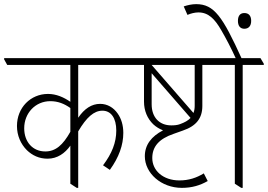

<svg xmlns="http://www.w3.org/2000/svg" viewBox="-44 -903 1295 928"><path d="M186 -136C233 -136 270 -162 296 -199V-15L327 5H334V-268C374 -336 410 -368 451 -368C493 -368 518 -332 518 -272C518 -214 497 -161 454 -104L487 -82C531 -143 552 -202 552 -261C552 -298 542 -330 525 -354C505 -383 475 -401 440 -401C399 -401 364 -378 334 -334V-589H611V-595L596 -622H-24V-616L-9 -589H296V-411C264 -433 228 -449 188 -449C104 -449 38 -383 38 -294C38 -248 56 -207 86 -177C112 -152 145 -136 186 -136ZM73 -283C73 -356 127 -414 199 -414C236 -414 266 -402 296 -381V-266C260 -202 225 -171 175 -171C114 -171 73 -217 73 -283Z M835 5C884 5 923 -7 960 -28L941 -65C905 -43 868 -31 823 -31C744 -31 692 -79 692 -139C692 -195 725 -232 795 -256L840 -272C905 -294 934 -332 934 -391V-589H1036V-595L1022 -622H563V-616L578 -589H652V-412C652 -368 668 -330 697 -302C710 -290 726 -280 744 -273C688 -244 656 -203 656 -148C656 -66 735 5 835 5ZM897 -391C897 -378 895 -367 891 -357L689 -589H897ZM689 -399V-549L877 -333C865 -320 848 -311 826 -303C813 -298 798 -297 784 -297C726 -297 689 -336 689 -399Z M1122 5H1129V-589H1231V-595L1215 -622H988V-616L1003 -589H1091V-15Z M1097 -618H1125C1032 -823 991 -883 904 -883C883 -883 862 -878 844 -872L862 -831C878 -838 898 -843 915 -843C963 -843 994 -812 1026 -756C1047 -720 1074 -669 1097 -618ZM1137 -764C1158 -764 1170 -778 1170 -802C1170 -827 1158 -840 1137 -840C1117 -840 1106 -827 1106 -802C1106 -778 1117 -764 1137 -764Z"/></svg>

Font: Noto Serif Devanagari Condensed ExtraLight
Style: Regular
Weight: 200
Width: 3
Designer: Universal Thirst, Indian Type Foundry and the Monotype Design Team
Foundry: Monotype Imaging Inc.
Version: Version 2.004